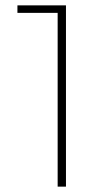

<svg xmlns="http://www.w3.org/2000/svg" viewBox="-20 -696 361 716"><path d="M195 0V-676H226V0ZM45 -648V-676H216V-648Z"/></svg>

Font: Outfit Thin Thin
Style: Regular
Weight: 250
Version: Version 1.100;gftools[0.9.27]